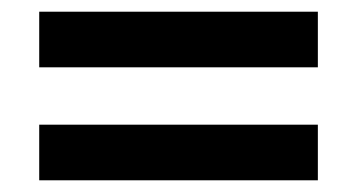

<svg xmlns="http://www.w3.org/2000/svg" viewBox="-20 -516 612 328"><path d="M47 -401H523V-496H47ZM47 -208H523V-303H47Z"/></svg>

Font: Noto Sans Thaana SemiBold
Style: Regular
Weight: 600
Designer: David Williams
Foundry: Google Inc.
Version: Version 3.001